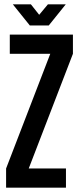

<svg xmlns="http://www.w3.org/2000/svg" viewBox="-20 -862 363 882"><path d="M204 -745 282 -842H200L160 -794L122 -842H39L117 -745ZM8 -88V0H283V-88H112L315 -615V-703H25V-615H211Z"/></svg>

Font: Modon Arabic
Style: Bold
Weight: 700
Designer: Ahmedzaza
Foundry: Ahmedzaza
Version: Version 2.010